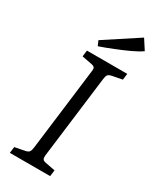

<svg xmlns="http://www.w3.org/2000/svg" viewBox="-193 -802 700 858"><g transform="rotate(30 157.0 -373.0)"><path d="M19 0 23 -32 74 -42Q89 -45 94 -52Q99 -59 101 -75L154 -500Q156 -513 152 -518.5Q148 -524 137 -526L85 -536L89 -568H297L293 -536L242 -526Q227 -523 222 -516.5Q217 -510 215 -493L162 -68Q161 -55 165 -49.5Q169 -44 179 -42L231 -32L227 0ZM121 -609 110 -634 281 -746 314 -695Q295 -681 261.5 -665.5Q228 -650 190.5 -635Q153 -620 121 -609Z"/></g></svg>

Font: Yrsa Light
Style: Italic
Weight: 300
Italic angle: -7.10001°
Designer: Anna Giedrys (Yrsa+Rasa design), David Brezina (Yrsa art-direction, Rasa art-direction, design)
Foundry: Rosetta Type Foundry
Version: Version 2.004